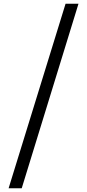

<svg xmlns="http://www.w3.org/2000/svg" viewBox="-20 -824 465 1025"><path d="M26 181H96L399 -804H330Z"/></svg>

Font: Noto Serif CJK SC Black
Style: Regular
Weight: 900
Designer: Ryoko NISHIZUKA 西塚涼子 (kana & ideographs); Frank Grießhammer (Latin, Greek & Cyrillic); Wenlong ZHANG 张文龙 (bopomofo); San
Foundry: Adobe
Version: Version 2.001;hotconv 1.1.0;makeotfexe 2.6.0